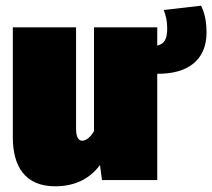

<svg xmlns="http://www.w3.org/2000/svg" viewBox="-20 -632 745 674"><path d="M686 -612 555 -597C562 -577 567 -559 567 -533C567 -496 558 -478 532 -472V-536H310V-172C296 -146 278 -138 269 -138C259 -138 247 -145 247 -180V-536H25V-150C25 -48 68 22 174 22C240 22 295 -3 331 -53L338 0H532V-373C637 -372 705 -419 705 -518C705 -566 695 -593 686 -612Z"/></svg>

Font: Fira Sans Ultra
Style: Regular
Weight: 950
Designer: Carrois Corporate & Edenspiekermann AG
Foundry: Carrois Corporate GbR & Edenspiekermann AG
Version: Version 4.203;PS 004.203;hotconv 1.0.88;makeotf.lib2.5.64775